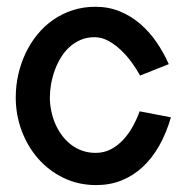

<svg xmlns="http://www.w3.org/2000/svg" viewBox="-20 -532 540 561"><path d="M479.4 -189.2 388 -206.7Q380.4 -185.4 368.7 -163.8Q356.9 -142.1 340.9 -124.6Q324.9 -107 304.5 -96.1Q284.1 -85.3 259.6 -85.3Q238.3 -85.3 219.9 -91.8Q201.6 -98.3 186.8 -110Q172 -121.6 160.5 -137.1Q149.1 -152.6 141.4 -170.6Q133.7 -188.6 129.7 -208.2Q125.7 -227.8 125.7 -247.1Q125.7 -265.8 129.2 -286.1Q132.7 -306.3 139.8 -326Q146.9 -345.7 157.6 -363.3Q168.3 -381 182.8 -394.3Q197.4 -407.7 215.7 -415.5Q234.1 -423.3 256.3 -423.3Q277.3 -423.3 297.1 -412.4Q316.8 -401.5 334.1 -384.9Q351.4 -368.4 365.5 -348.7Q379.7 -329.1 389.3 -311.2L473.1 -344.6Q458.2 -378.3 437.4 -408.7Q416.5 -439.2 389.6 -462.3Q362.7 -485.4 330 -498.8Q297.3 -512.2 258.8 -512.2Q223.2 -512.2 192.2 -502.1Q161.1 -492 135.3 -474Q109.5 -456.1 89.2 -431.1Q68.8 -406.1 54.9 -376.7Q40.9 -347.3 33.4 -314.3Q26 -281.3 26 -247.1Q26 -196.8 43.2 -150.4Q60.4 -104.1 91.3 -68.8Q122.2 -33.4 165.5 -12.3Q208.9 8.8 261.2 8.8Q301.4 8.8 335.4 -4.9Q369.4 -18.6 397 -44.2Q424.6 -69.9 445.4 -106.6Q466.1 -143.4 479.4 -189.2Z"/></svg>

Font: Saysettha
Style: Regular
Weight: 400
Designer: John M. Durdin
Foundry: Lao Script for Windows
Version: Version 2.201